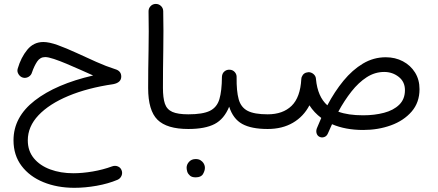

<svg xmlns="http://www.w3.org/2000/svg" viewBox="-20 -629 2183 958"><path d="M196.3 -419.4Q225.6 -419.4 268.6 -403.8Q311.5 -388.2 360.8 -365.5Q410.2 -342.8 460.2 -320.3Q510.3 -297.9 553.7 -284.2Q585 -275.4 585 -247.1Q585 -216.8 544.9 -209Q417.5 -190.4 321.5 -150.4Q225.6 -110.4 172.1 -54Q118.7 2.4 118.7 71.3Q118.7 124 148.9 160.6Q179.2 197.3 230.7 216.3Q282.2 235.4 345.7 235.4Q391.6 235.4 442.9 226.6Q494.1 217.8 539.1 201.2Q554.2 195.8 567.6 201.2Q581.1 206.5 586.4 219.7Q592.3 233.9 586.4 247.8Q580.6 261.7 566.4 268.1Q520 287.6 462.4 297.9Q404.8 308.1 351.1 308.1Q265.6 308.1 196.8 280Q127.9 252 87.6 198.7Q47.4 145.5 47.4 70.8Q47.4 -44.9 153.3 -127.2Q259.3 -209.5 444.8 -252.4Q417 -264.6 382.3 -280.3Q347.7 -295.9 312.7 -310.5Q277.8 -325.2 249.3 -334.7Q220.7 -344.2 205.6 -344.2Q180.2 -344.2 165.3 -321.8Q150.4 -299.3 139.6 -267.6Q135.7 -253.4 122.3 -245.6Q108.9 -237.8 94.2 -241.7Q80.6 -245.6 72.3 -259Q64 -272.5 68.4 -286.6Q84.5 -342.3 116.2 -380.9Q147.9 -419.4 196.3 -419.4Z M719.2 -189.9Q719.2 -280.3 721.2 -375.7Q723.1 -471.2 721.2 -571.3Q720.7 -586.9 731 -597.9Q741.2 -608.9 756.3 -609.4Q771.5 -609.9 782.7 -599.6Q793.9 -589.4 794.4 -573.7Q796.4 -474.6 794.7 -378.7Q793 -282.7 793 -190.9Q793 -140.6 802.7 -111.8Q812.5 -83 839.8 -70.8Q867.2 -58.6 919.4 -58.6H919.9Q935.5 -58.6 945.8 -48.1Q956.1 -37.6 956.1 -22Q956.1 -6.8 945.8 3.9Q935.5 14.6 919.9 14.6H919.4Q812.5 14.6 765.9 -31.5Q719.2 -77.6 719.2 -189.9Z M882.8 -22Q882.8 -37.6 893.8 -48.1Q904.8 -58.6 919.9 -58.6Q991.7 -58.6 1027.1 -75.9Q1062.5 -93.3 1074.7 -134.3Q1086.9 -175.3 1087.4 -246.1Q1088.4 -263.2 1099.9 -272.7Q1111.3 -282.2 1126.5 -281.2Q1142.1 -280.3 1151.9 -268.8Q1161.6 -257.3 1160.6 -242.7Q1159.7 -174.3 1170.9 -133.8Q1182.1 -93.3 1215.6 -75.9Q1249 -58.6 1315.4 -58.6H1315.9Q1331.5 -58.6 1341.8 -48.1Q1352.1 -37.6 1352.1 -22Q1352.1 -6.8 1341.8 3.9Q1331.5 14.6 1315.9 14.6H1315.4Q1234.4 14.6 1188.7 -10.5Q1143.1 -35.6 1123.5 -96.7Q1098.6 -35.2 1051 -10.3Q1003.4 14.6 919.9 14.6Q904.8 14.6 893.8 3.9Q882.8 -6.8 882.8 -22ZM911.1 208Q911.1 191.4 923.6 178Q936 164.6 956.5 164.6Q970.7 164.6 980.2 170.4Q989.7 176.3 995.1 184.6Q1002.4 195.8 1002.4 208.5Q1002.4 222.7 992.9 239.3Q983.4 255.9 956.1 255.9Q938 255.9 928.2 247.6Q918.5 239.3 914.6 228.5Q911.1 216.3 911.1 208Z M1279.3 -22Q1279.3 -37.6 1290 -48.1Q1300.8 -58.6 1315.9 -58.6Q1391.1 -58.6 1434.8 -100.8Q1478.5 -143.1 1483.4 -234.9Q1483.4 -238.3 1484.4 -241.2Q1484.4 -241.2 1484.4 -241.2Q1484.9 -242.7 1484.9 -243.2Q1485.4 -244.1 1485.4 -244.6Q1485.8 -245.1 1485.8 -245.6Q1494.1 -266.6 1517.6 -268.6H1519Q1519.5 -268.6 1520 -268.6Q1520.5 -268.6 1521 -268.6Q1522 -268.6 1523.4 -268.6Q1525.4 -268.6 1527.3 -268.1Q1527.8 -268.1 1528.3 -267.6Q1528.3 -267.6 1528.8 -267.6Q1540 -264.6 1548.1 -255.6Q1556.2 -246.6 1556.6 -233.9Q1564.9 -146.5 1613.3 -103.5Q1649.4 -171.9 1693.8 -226.1Q1738.3 -280.3 1791 -311.8Q1843.8 -343.3 1904.8 -343.3Q1952.1 -343.3 1990.2 -323.2Q2028.3 -303.2 2050.8 -267.3Q2073.2 -231.4 2073.2 -184.1Q2073.2 -117.7 2033.9 -72.3Q1994.6 -26.9 1930.7 -3.7Q1866.7 19.5 1792 19.5Q1703.6 19.5 1636.7 -9.3Q1626.5 12.7 1616.2 36.6Q1609.9 51.3 1596.7 55.2Q1583.5 59.1 1572.3 52.7Q1563 47.4 1559.6 35.9Q1556.2 24.4 1561 11.2Q1571.8 -15.6 1583 -40.5Q1547.4 -66.9 1523.9 -103.5Q1494.6 -47.4 1441.4 -16.4Q1388.2 14.6 1315.9 14.6Q1300.8 14.6 1290 3.9Q1279.3 -6.8 1279.3 -22ZM1897 -270Q1850.6 -270 1809.8 -243.7Q1769 -217.3 1733.6 -172.4Q1698.2 -127.4 1668 -71.8Q1716.8 -53.7 1792 -53.7Q1848.6 -53.7 1896 -66.2Q1943.4 -78.6 1971.9 -106.4Q2000.5 -134.3 2000.5 -179.2Q2000.5 -221.2 1969.2 -245.6Q1938 -270 1897 -270Z"/></svg>

Font: Mikhak-FD Regular
Style: FD-Regular
Weight: 400
Designer: Amin Abedi
Version: Version 3.2